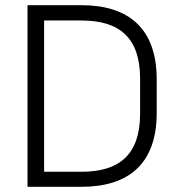

<svg xmlns="http://www.w3.org/2000/svg" viewBox="-20 -720 688 740"><path d="M86 0H294C476 0 584 -89 584 -285V-414C584 -610 476 -700 294 -700H86ZM150 -58V-641H294C440 -641 520 -575 520 -417V-282C520 -124 440 -58 294 -58Z"/></svg>

Font: Meta Space Light
Style: Regular
Weight: 300
Designer: Meta Pool / Florian Karsten
Foundry: Meta Pool / Florian Karsten
Version: Version 2.000;Glyphs 3.1.1 (3137)